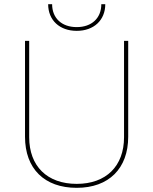

<svg xmlns="http://www.w3.org/2000/svg" viewBox="-20 -896 735 921"><path d="M211 -876C211 -799 266 -748 348 -748C430 -748 485 -799 485 -876H466C466 -809 420 -766 348 -766C276 -766 230 -809 230 -876ZM348 5C502 5 595 -88 595 -240V-700H575V-238C575 -99 489 -14 348 -14C206 -14 120 -99 120 -238V-700H100V-240C100 -87 193 5 348 5Z"/></svg>

Font: Fixel Text Thin
Style: Regular
Weight: 100
Width: 4
Designer: AlfaBravo + MacPaw
Foundry: Kyrylo Tkachov, Marchela Mozhyna, Serhii Makarenko, Maria Weinstein, Zakhar Kryvoshyya
Version: Version 1.211